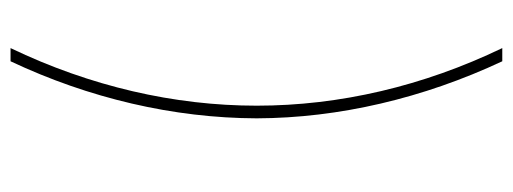

<svg xmlns="http://www.w3.org/2000/svg" viewBox="-317 -495 949 355"><g transform="rotate(-90 157.5 -317.5)"><path d="M116.2 -317.4C116.7 -165.5 153.3 -9.3 221.7 136.7H246.1C175.8 -9.3 139.6 -164.1 139.6 -317.4C139.6 -469.7 175.3 -625 246.1 -772.5H221.7C153.3 -627.4 116.7 -471.2 116.2 -317.4Z"/></g></svg>

Font: Raveo Thin
Style: Regular
Weight: 100
Designer: Jakub Foglar, Rasmus Andersson (Inter)
Foundry: Jakubfoglar.com
Version: Version 1.100;Glyphs 3.2.3 (3260)